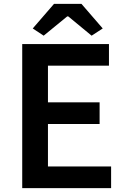

<svg xmlns="http://www.w3.org/2000/svg" viewBox="-20 -965 648 985"><path d="M94 0V-739H539V-628H226V-440H491V-329H226V-111H550V0ZM204 -782 148 -819 257 -945H398L507 -819L450 -782L330 -881H325Z"/></svg>

Font: Noto Sans JP Thin SemiBold
Style: Regular
Weight: 600
Version: Version 2.004-H2;hotconv 1.0.118;makeotfexe 2.5.65603